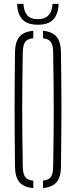

<svg xmlns="http://www.w3.org/2000/svg" viewBox="-20 -962 390 986"><path d="M151 4Q102 -0.5 80 -26.2Q58 -52 57 -105Q56 -191.5 55.5 -263.8Q55 -336 55 -403.2Q55 -470.5 55.5 -541Q56 -611.5 57 -694Q58 -747.5 80 -773.5Q102 -799.5 151 -804V-766Q120.5 -762.5 109.2 -746.5Q98 -730.5 97 -694Q95.5 -606.5 94.8 -537.5Q94 -468.5 94 -404.2Q94 -340 94.8 -268.8Q95.5 -197.5 97 -105Q98 -68.5 109.2 -53Q120.5 -37.5 151 -34ZM201 4V-34.5Q230.5 -38 241.5 -53.8Q252.5 -69.5 253 -105Q254.5 -194.5 255.2 -264.8Q256 -335 256 -399.2Q256 -463.5 255.2 -533.8Q254.5 -604 253 -694Q252.5 -729.5 241.5 -745.8Q230.5 -762 201 -765.5V-804Q249 -799 270.8 -772.8Q292.5 -746.5 293 -694Q294 -611.5 294.8 -541Q295.5 -470.5 295.5 -403.2Q295.5 -336 294.8 -263.8Q294 -191.5 293 -105Q292.5 -52.5 270.8 -26.8Q249 -1 201 4ZM175 -835Q120.5 -835 95 -862.2Q69.5 -889.5 68 -942H100.5Q101.5 -908.5 118 -886Q134.5 -863.5 175 -863.5Q211 -863.5 230 -884.8Q249 -906 249.5 -942H281Q279.5 -890.5 254.2 -862.8Q229 -835 175 -835Z"/></svg>

Font: Big Shoulders Stencil Text Thin
Style: Regular
Weight: 100
Designer: Patric King
Foundry: XO Type Co
Version: Version 2.001